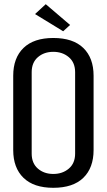

<svg xmlns="http://www.w3.org/2000/svg" viewBox="-20 -888 509 915"><path d="M43 -173V-527Q43 -612 92 -659.5Q141 -707 234 -707Q328 -707 377 -659.5Q426 -612 426 -527V-173Q426 -88 377 -40.5Q328 7 234 7Q141 7 92 -40.5Q43 -88 43 -173ZM338 -156V-544Q338 -590 308 -615.5Q278 -641 234 -641Q190 -641 160.5 -615.5Q131 -590 131 -544V-156Q131 -110 160.5 -84.5Q190 -59 234 -59Q278 -59 308 -84.5Q338 -110 338 -156ZM281 -739 147 -821 198 -868 314 -769Z"/></svg>

Font: Homenaje
Style: Regular
Weight: 400
Designer: Constanza Artigas Preller, Agustina Mingote
Foundry: Constanza Artigas Preller, Agustina Mingote
Version: Version 1.100